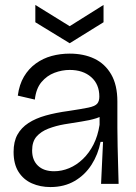

<svg xmlns="http://www.w3.org/2000/svg" viewBox="-20 -744 550 777"><path d="M184 13Q143 13 109 -2Q75 -17 55 -48.5Q35 -80 35 -129Q35 -171 50.5 -199Q66 -227 95 -246Q124 -265 165 -276.5Q206 -288 258 -295Q311 -303 337.5 -308.5Q364 -314 373 -324Q382 -334 382 -353Q382 -403 349 -432Q316 -461 262 -461Q231 -461 200.5 -449.5Q170 -438 148 -412Q126 -386 121 -341L52 -357Q58 -402 77 -434Q96 -466 125 -487Q154 -508 189 -517.5Q224 -527 262 -527Q319 -527 362 -506.5Q405 -486 430 -443Q455 -400 455 -333V-227Q455 -190 456 -151.5Q457 -113 458 -74.5Q459 -36 460 0H389Q391 -44 393 -85Q395 -126 397 -170H387Q377 -119 350.5 -77.5Q324 -36 282 -11.5Q240 13 184 13ZM199 -51Q230 -51 260 -63.5Q290 -76 315.5 -100.5Q341 -125 358.5 -159.5Q376 -194 383 -239V-285L410 -290Q397 -274 370 -265.5Q343 -257 309 -252Q275 -247 240.5 -241Q206 -235 176 -223.5Q146 -212 128 -191.5Q110 -171 110 -135Q110 -96 133.5 -73.5Q157 -51 199 -51ZM123 -724 262 -638 399 -724V-654L262 -569L123 -654Z"/></svg>

Font: Bricolage Grotesque 72pt Light
Style: Regular
Weight: 300
Designer: Mathieu Triay
Foundry: Atelier Triay
Version: Version 1.001;gftools[0.9.33.dev8+g029e19f]